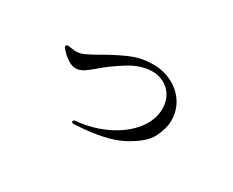

<svg xmlns="http://www.w3.org/2000/svg" viewBox="-73 -679 1146 944"><g transform="rotate(30 500.0 -207.0)"><path d="M374 10Q374 1 387 0Q481 -9 559 -47.5Q637 -86 682 -143.5Q727 -201 727 -264Q727 -307 708 -338Q689 -369 658.5 -384.5Q628 -400 595 -400Q529 -400 461 -357Q393 -314 350 -276Q326 -255 303 -239.5Q280 -224 258 -224Q238 -224 217.5 -236Q197 -248 180 -265Q177 -269 172.5 -273Q168 -277 164 -283Q159 -288 159 -293Q159 -302 170 -302Q177 -302 191 -299.5Q205 -297 219 -297Q240 -297 265 -308.5Q290 -320 333 -345Q404 -386 460 -409Q516 -432 581 -432Q635 -432 684 -408.5Q733 -385 763.5 -340Q794 -295 794 -235Q794 -192 768 -139.5Q742 -87 654 -39.5Q566 8 399 17L385 18Q381 18 377.5 15.5Q374 13 374 10Z"/></g></svg>

Font: Shippori Mincho B1 Medium
Style: Regular
Weight: 500
Designer: FONTDASU
Foundry: FONTDASU / Google Inc. / but / Adobe
Version: Version 3.110; ttfautohint (v1.8.3)